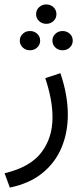

<svg xmlns="http://www.w3.org/2000/svg" viewBox="-20 -576 375 857"><path d="M141.1 -512.7Q141.1 -531.2 154.3 -543.7Q167.5 -556.2 186.5 -556.2Q205.6 -556.2 218.8 -543.7Q231.9 -531.2 231.9 -512.7Q231.9 -494.6 218.8 -482.2Q205.6 -469.7 186.5 -469.7Q167.5 -469.7 154.3 -482.2Q141.1 -494.6 141.1 -512.7ZM213.9 -394.5Q213.9 -412.6 227.1 -425Q240.2 -437.5 259.3 -437.5Q278.3 -437.5 291.5 -425.3Q304.7 -413.1 304.7 -394.5Q304.7 -376.5 291.5 -364Q278.3 -351.6 259.3 -351.6Q240.2 -351.6 227.1 -364Q213.9 -376.5 213.9 -394.5ZM68.4 -394.5Q68.4 -412.6 81.5 -425Q94.7 -437.5 113.8 -437.5Q132.8 -437.5 146 -425.3Q159.2 -413.1 159.2 -394.5Q159.2 -376.5 146 -364Q132.8 -351.6 113.8 -351.6Q94.7 -351.6 81.5 -364Q68.4 -376.5 68.4 -394.5ZM23.9 261.2 0.5 197.3Q114.3 170.4 164.3 105Q214.4 39.6 214.4 -51.8Q214.4 -92.3 206.1 -136.2Q197.8 -180.2 182.1 -227.1L249.5 -249.5Q282.7 -152.8 282.7 -63.5Q282.7 16.1 254.6 83Q226.6 149.9 169.2 196.5Q111.8 243.2 23.9 261.2Z"/></svg>

Font: Vazirmatn RD FD Light
Style: Regular
Weight: 300
Designer: Saber Rastikerdar
Foundry: Saber Rastikerdar
Version: Version 33.003